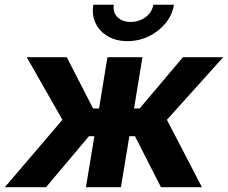

<svg xmlns="http://www.w3.org/2000/svg" viewBox="-46 -781 951 801"><path d="M-25.9 0 214.4 -281.2 65.4 -542.5H232.4L342.3 -328.6H367.2L402.3 -542.5H548.3L513.2 -328.6H536.6L717.3 -542.5H885.3L650.4 -281.2L796.4 0H625.5L517.1 -212.9H493.7L458.5 0H312.5L347.7 -212.9H325.2L146 0ZM485.8 -609.4Q438.5 -609.4 403.8 -629.6Q369.1 -649.9 352.8 -684.3Q336.4 -718.8 343.3 -761.2H428.7Q423.8 -730 443.8 -709.7Q463.9 -689.5 499.5 -689.5Q522.9 -689.5 543.2 -698.7Q563.5 -708 576.9 -724.1Q590.3 -740.2 593.8 -761.2H679.7Q672.9 -718.8 644.8 -684.3Q616.7 -649.9 575.2 -629.6Q533.7 -609.4 485.8 -609.4Z"/></svg>

Font: Inter 16pt
Style: Bold Italic
Weight: 700
Italic angle: -9.3988°
Version: Version 4.001;git-66647c0bb